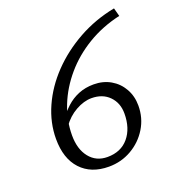

<svg xmlns="http://www.w3.org/2000/svg" viewBox="-113 -683 718 783"><g transform="rotate(-20 245.5 -291.0)"><path d="M122.1 -232.4Q140.6 -260.7 164.1 -282.2Q187.5 -303.7 217.3 -315.9Q247.1 -328.1 283.2 -328.1Q324.2 -328.1 356.4 -309.6Q388.7 -291 407.2 -258.3Q425.8 -225.6 425.8 -184.6Q425.8 -130.9 398.9 -86.9Q372.1 -43 327.1 -17.1Q282.2 8.8 228.5 8.8Q151.4 8.8 107.4 -38.6Q63.5 -85.9 63.5 -170.9Q63.5 -241.2 93.8 -309.1Q124 -377 179.2 -434.6Q234.4 -492.2 308.1 -533.2Q381.8 -574.2 467.8 -590.8L477.5 -554.7Q399.4 -537.1 335.4 -498.5Q271.5 -460 225.6 -406.2Q179.7 -352.5 154.8 -290Q129.9 -227.5 129.9 -162.1Q129.9 -102.5 158.7 -66.4Q187.5 -30.3 236.3 -30.3Q294.9 -30.3 328.1 -69.8Q361.3 -109.4 361.3 -173.8Q361.3 -219.7 332.5 -249Q303.7 -278.3 255.9 -278.3Q222.7 -278.3 187 -258.3Q151.4 -238.3 127 -203.1Z"/></g></svg>

Font: Crimson Pro ExtraLight
Style: Italic
Weight: 250
Italic angle: -12°
Designer: Jacques Le Bailly
Foundry: Baron von Fonthausen
Version: Version 1.003